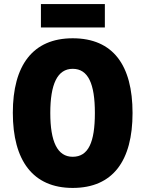

<svg xmlns="http://www.w3.org/2000/svg" viewBox="-20 -913 714 943"><path d="M495 -893H181V-778H495ZM631 -358C631 -593 535 -725 337 -725C141 -725 43 -592 43 -359C43 -124 142 10 337 10C535 10 631 -124 631 -358ZM227 -358C227 -500 262 -575 337 -575C413 -575 446 -502 446 -358C446 -214 414 -143 337 -143C262 -143 227 -217 227 -358Z"/></svg>

Font: Noto Sans Sinhala UI Condensed Black
Style: Regular
Weight: 900
Width: 3
Designer: Jelle Bosma - Monotype Design Team
Foundry: Monotype Imaging Inc.
Version: Version 2.006